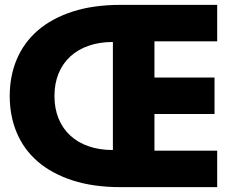

<svg xmlns="http://www.w3.org/2000/svg" viewBox="-20 -770 957 790"><path d="M477.3 0Q364.1 0 278.6 -27.7Q193.2 -55.5 135.7 -105Q78.2 -154.5 49.1 -223.6Q20 -292.7 20 -375Q20 -457.3 49.1 -526.1Q78.2 -595 135.7 -644.8Q193.2 -694.5 278.6 -722.3Q364.1 -750 477.3 -750H873.6V-600H615.5V-450.9H862.7V-300.9H615.5V-150H873.6V0ZM444.5 -597.3Q389.5 -597.3 345 -581.8Q300.5 -566.4 269.1 -537.5Q237.7 -508.6 220.9 -467.5Q204.1 -426.4 204.1 -375Q204.1 -323.6 220.9 -282.5Q237.7 -241.4 268.9 -212.5Q300 -183.6 344.5 -168.2Q389.1 -152.7 444.5 -152.7Z"/></svg>

Font: Spartan ExtBd
Style: Regular
Weight: 800
Designer: Matt Bailey, Mirko Velimirovic
Foundry: Matt Bailey
Version: Version 1.005